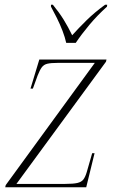

<svg xmlns="http://www.w3.org/2000/svg" viewBox="-20 -786 476 806"><path d="M2 0 4 -9 378 -522H222Q194 -522 179 -518.5Q164 -515 155.5 -503.5Q147 -492 138 -469L118 -414H108L145 -536H427L425 -527L49 -14H254Q288 -14 305 -18Q322 -22 330 -32.5Q338 -43 344 -63L367 -143H377L342 0ZM258 -606Q253 -629 242.5 -656.5Q232 -684 218.5 -711Q205 -738 194 -758V-766H202Q229 -733 247.5 -703Q266 -673 283 -638Q310 -668 343.5 -701Q377 -734 421 -766H430L429 -758Q389 -722 355.5 -682Q322 -642 298 -606Z"/></svg>

Font: Noto Serif Display ExtraLight
Style: Italic
Weight: 200
Italic angle: -12°
Designer: Monotype Design Team
Foundry: Monotype Imaging Inc.
Version: Version 2.009